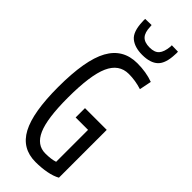

<svg xmlns="http://www.w3.org/2000/svg" viewBox="-292 -931 974 974"><g transform="rotate(45 195.0 -444.0)"><path d="M27 -340Q27 -534 75.5 -622Q124 -710 226 -710Q290 -710 341 -691L328 -626Q281 -641 234 -641Q164 -641 132 -569.5Q100 -498 100 -337Q100 -188 129 -122Q158 -56 219 -56Q262 -56 288 -65V-294H199V-361H355V-18Q330 -4 293.5 3Q257 10 215 10Q117 10 72 -74.5Q27 -159 27 -340ZM213 -757Q159 -757 128 -782.5Q97 -808 95 -878Q94 -888 95 -897L140 -898Q140 -895 140.5 -892Q141 -889 141 -887Q142 -847 159 -828.5Q176 -810 213 -810Q249 -810 265 -828.5Q281 -847 285 -887Q285 -892 285 -898L330 -897Q331 -888 330 -878Q328 -811 299.5 -784Q271 -757 213 -757Z"/></g></svg>

Font: Georama Condensed
Style: Regular
Weight: 400
Width: 3
Designer: Jean-Baptiste Levee
Foundry: Production Type
Version: Version 1.000